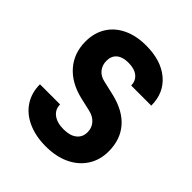

<svg xmlns="http://www.w3.org/2000/svg" viewBox="-206 -871 1011 1011"><g transform="rotate(45 300.0 -365.0)"><path d="M47 -200H197Q197 -163 225.5 -141.5Q254 -120 303 -120Q350 -120 376.5 -141Q403 -162 403 -199Q403 -231 383 -254Q363 -277 327 -285L253 -302Q160 -324 108.5 -383.5Q57 -443 57 -529Q57 -593 86.5 -640.5Q116 -688 170.5 -714Q225 -740 298 -740Q410 -740 475.5 -684.5Q541 -629 541 -535H391Q391 -570 366 -590Q341 -610 296 -610Q253 -610 230 -590.5Q207 -571 207 -535Q207 -503 225.5 -480Q244 -457 278 -450L356 -432Q453 -409 503 -351.5Q553 -294 553 -206Q553 -142 521.5 -93Q490 -44 433 -17Q376 10 300 10Q224 10 166.5 -16Q109 -42 78 -89.5Q47 -137 47 -200Z"/></g></svg>

Font: JetBrains Mono Extra Bold
Style: Regular
Weight: 800
Monospace: yes
Designer: Philipp Nurullin, Konstantin Bulenkov
Foundry: JetBrains
Version: 2.002